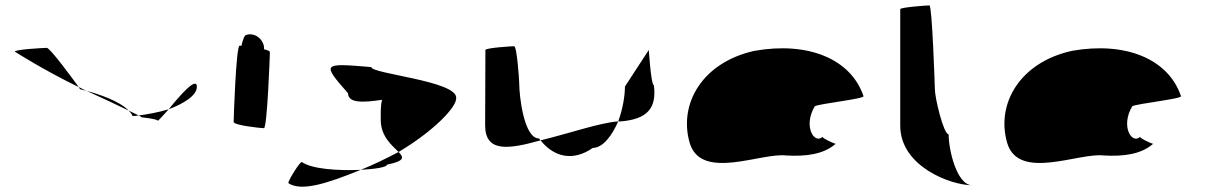

<svg xmlns="http://www.w3.org/2000/svg" viewBox="-20 -723 4457 710"><path d="M35 -532C35 -532 139 -465 271 -401C249 -432 165 -546 153 -546C143 -546 32 -540 35 -532ZM271 -401C273 -397 276 -394 276 -393C276 -393 286 -391 300 -387C290 -391 281 -397 271 -401ZM300 -387C362 -359 419 -332 456 -314C420 -351 341 -376 300 -387ZM456 -314C462 -308 468 -301 470 -294C477 -294 485 -295 493 -296C485 -300 472 -306 456 -314ZM493 -296C500 -292 504 -290 503 -290C489 -290 564 -284 564 -276C564 -276 583 -295 604 -319C568 -308 524 -300 493 -296ZM604 -319C657 -339 708 -369 708 -402C708 -442 645 -370 604 -319Z M844 -272C844 -260 943 -249 956 -249C968 -249 978 -518 978 -530C978 -534 969 -538 956 -541C957 -548 956 -556 952 -564C942 -588 914 -602 891 -594C885 -594 878 -578 873 -554H866C853 -554 844 -284 844 -272Z M1046 -46C1093 -14 1187 -43 1314 -95C1230 -91 1132 -98 1096 -124C1088 -124 1046 -56 1046 -46ZM1267 -378C1267 -340 1327 -344 1393 -354C1387 -333 1388 -306 1388 -279C1388 -218 1431 -184 1454 -161C1585 -239 1671 -329 1667 -362C1667 -424 1353 -450 1353 -475C1172 -490 1169 -490 1267 -378ZM1314 -95C1370 -98 1411 -105 1411 -114C1477 -128 1474 -140 1454 -161C1408 -137 1362 -114 1314 -95Z M1774 -260C1774 -158 1861 -171 1979 -204C1978 -206 1974 -209 1973 -211C1918 -211 1900 -366 1900 -416C1900 -424 1892 -552 1881 -552C1871 -552 1775 -546 1775 -538C1775 -538 1774 -340 1774 -260ZM1979 -204C2031 -139 2102 -127 2172 -176C2209 -176 2243 -221 2266 -274C2201 -270 2086 -230 1979 -204ZM2266 -274H2275C2373 -282 2409 -322 2398 -408C2387 -408 2379 -546 2379 -538L2291 -403C2291 -370 2283 -319 2266 -274Z M2530 -196C2571 -52 2796 -160 2888 -148C2960 -144 3025 -152 3070 -191C3062 -193 3020 -212 3022 -217C2991 -188 2949 -257 2993 -330C3010 -340 3183 -358 3173 -368C3126 -506 2967 -570 2770 -535C2579 -493 2489 -341 2530 -196ZM3022 -217C3022 -217 3022 -218 3022 -218C3022 -218 3022 -217 3022 -217ZM3071 -192 3070 -191C3072 -191 3072 -191 3071 -190Z M3309 -258C3309 -108 3495 -38 3575 -38C3519 -38 3488 -167 3488 -226C3469 -227 3437 -361 3437 -394C3437 -401 3427 -703 3417 -703C3407 -703 3309 -696 3309 -689Z M3704 -196C3745 -52 3970 -160 4062 -148C4134 -144 4199 -152 4244 -191C4236 -193 4194 -212 4196 -217C4165 -188 4123 -257 4167 -330C4184 -340 4357 -358 4347 -368C4300 -506 4141 -570 3944 -535C3753 -493 3663 -341 3704 -196ZM4196 -217C4196 -217 4196 -218 4196 -218C4196 -218 4196 -217 4196 -217ZM4245 -192 4244 -191C4246 -191 4246 -191 4245 -190Z"/></svg>

Font: Ampere
Style: SCSuExt
Weight: 400
Version: Version 1